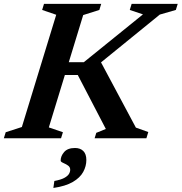

<svg xmlns="http://www.w3.org/2000/svg" viewBox="-44 -702 923 975"><path d="M646 -54 709 -31.5 699.5 0H436.5L445 -27.5L493.5 -47L351 -321H238.5L258.5 -386H381.5L682 -629L615 -651.5L624.5 -682.5H858.5L849 -651.5L767.5 -628L430 -353.5L455 -411.5ZM241.5 -627 170 -651.5 179.5 -682.5H470L460.5 -651.5L378.5 -625.5L204 -55L275.5 -30.5L266 0H-24.5L-15 -30.5L67 -57ZM264 113.5Q264 90.5 281.8 70Q299.5 49.5 337 49.5Q363.5 49.5 379 64.8Q394.5 80 394.5 110.5Q394.5 142 378.5 171.2Q362.5 200.5 325.8 222Q289 243.5 227 252.5L232 217Q264.5 211 281.8 201.8Q299 192.5 305.8 181.8Q312.5 171 312.5 160Q312.5 145.5 300.2 137.8Q288 130 276 124.8Q264 119.5 264 113.5Z"/></svg>

Font: Newsreader SemiBold
Style: Italic
Weight: 600
Italic angle: -17°
Designer: Hugues Gentile
Foundry: Production Type
Version: Version 1.003